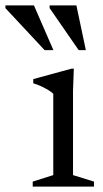

<svg xmlns="http://www.w3.org/2000/svg" viewBox="-95 -690 382 710"><path d="M178 -436 175 -355V-42.5L252.5 -18.5V0H26V-18.5L102 -42.5V-343Q96.5 -349 84.8 -356.2Q73 -363.5 58.2 -370.5Q43.5 -377.5 28 -382V-397.5L169 -436ZM102.5 -504.5H70L-75 -660V-670H30.5ZM222.5 -504.5H196L88.5 -660V-670H187.5Z"/></svg>

Font: Newsreader Text
Style: Regular
Weight: 400
Designer: Hugues Gentile
Foundry: Production Type
Version: Version 1.001